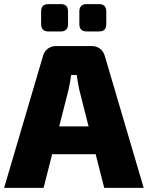

<svg xmlns="http://www.w3.org/2000/svg" viewBox="-25 -914 719 934"><path d="M421 -690Q444 -690 461.5 -677Q479 -664 485 -641L674 0H482L361 -476Q357 -493 354 -512.5Q351 -532 348 -549H321Q319 -532 315.5 -512.5Q312 -493 308 -476L187 0H-5L184 -641Q190 -664 207.5 -677Q225 -690 248 -690ZM516 -299V-164H153V-299ZM457 -894Q492 -894 492 -858V-797Q492 -761 457 -761H397Q361 -761 361 -797V-858Q361 -894 397 -894ZM271 -894Q306 -894 306 -858V-797Q306 -761 271 -761H211Q175 -761 175 -797V-858Q175 -894 211 -894Z"/></svg>

Font: Exo 2 ExtraBold
Style: Regular
Weight: 800
Designer: Natanael Gama
Foundry: Natanael Gama
Version: Version 2.010